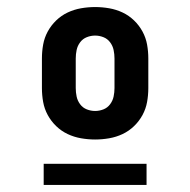

<svg xmlns="http://www.w3.org/2000/svg" viewBox="-20 -713 540 545"><path d="M250 -317Q230 -317 210 -320.5Q190 -324 172 -332.5Q154 -341 139.5 -355Q125 -369 115.5 -386.5Q106 -404 102.5 -423.5Q99 -443 99 -463V-547Q99 -567 102.5 -586.5Q106 -606 115.5 -623.5Q125 -641 139.5 -655Q154 -669 172 -677.5Q190 -686 210 -689.5Q230 -693 250 -693Q270 -693 290 -689.5Q310 -686 328 -677.5Q346 -669 360.5 -655Q375 -641 384.5 -623.5Q394 -606 397.5 -586.5Q401 -567 401 -547V-463Q401 -443 397.5 -423.5Q394 -404 384.5 -386.5Q375 -369 360.5 -355Q346 -341 328 -332.5Q310 -324 290 -320.5Q270 -317 250 -317ZM250 -398Q262 -398 273.5 -402.5Q285 -407 292.5 -417Q300 -427 302.5 -439Q305 -451 305 -463V-547Q305 -559 302.5 -571Q300 -583 292.5 -593Q285 -603 273.5 -607.5Q262 -612 250 -612Q238 -612 226.5 -607.5Q215 -603 207.5 -593Q200 -583 197.5 -571Q195 -559 195 -547V-463Q195 -451 197.5 -439Q200 -427 207.5 -417Q215 -407 226.5 -402.5Q238 -398 250 -398ZM104 -188V-248H396V-188Z"/></svg>

Font: Iosevka SS04 Heavy
Style: Regular
Weight: 900
Monospace: yes
Designer: Belleve Invis
Foundry: Belleve Invis
Version: Version 19.0.0; ttfautohint (v1.8.4)